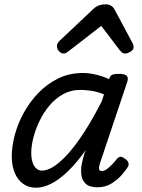

<svg xmlns="http://www.w3.org/2000/svg" viewBox="-20 -860 663 897"><path d="M148 17Q114 17 88.5 -1Q63 -19 49 -52Q35 -85 35 -130Q35 -176 49 -229Q63 -282 91 -333Q119 -384 159.5 -426Q200 -468 252 -493.5Q304 -519 368 -519Q396 -519 428 -511.5Q460 -504 490 -490L491 -494Q496 -508 506 -511.5Q516 -515 533 -515Q564 -515 572.5 -505.5Q581 -496 574 -476L449 -103Q443 -85 442.5 -76Q442 -67 446 -64Q450 -61 455 -61Q465 -61 475.5 -67.5Q486 -74 498.5 -86.5Q511 -99 525 -116Q533 -126 541 -127.5Q549 -129 560 -121Q576 -111 579.5 -101Q583 -91 578 -81Q569 -66 549 -43Q529 -20 500.5 -2.5Q472 15 435 15Q398 15 380.5 -1.5Q363 -18 360 -43Q357 -68 362.5 -96Q368 -124 376 -148Q378 -150 378.5 -152.5Q379 -155 380 -158Q338 -99 297.5 -60Q257 -21 219.5 -2Q182 17 148 17ZM126 -146Q126 -121 132 -102Q138 -83 149.5 -73Q161 -63 176 -63Q211 -63 256 -100.5Q301 -138 351.5 -210Q402 -282 455 -386L466 -419Q434 -432 405.5 -436Q377 -440 354 -440Q311 -440 275 -420Q239 -400 211.5 -367.5Q184 -335 165 -295.5Q146 -256 136 -217Q126 -178 126 -146ZM278 -610Q265 -610 255.5 -621Q246 -632 246 -644Q246 -653 250 -659Q254 -665 258 -669L416 -818Q430 -831 444 -835.5Q458 -840 474 -840Q487 -840 498.5 -833.5Q510 -827 516 -814L598 -661Q602 -654 603 -649Q604 -644 604 -639Q604 -627 589.5 -618.5Q575 -610 565 -610Q555 -610 549.5 -615Q544 -620 539 -626L453 -739L306 -625Q300 -621 293 -615.5Q286 -610 278 -610Z"/></svg>

Font: Playwrite US Trad
Style: Regular
Weight: 400
Designer: Veronika Burian, José Scaglione
Foundry: TypeTogether
Version: Version 1.002